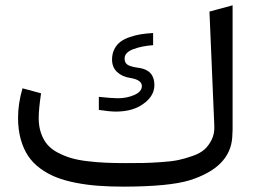

<svg xmlns="http://www.w3.org/2000/svg" viewBox="-20 -697 956 717"><path d="M449.7 -87.9Q491.7 -87.9 516.8 -88.4Q542 -88.9 581.8 -91.6Q621.6 -94.2 646 -99.4Q670.4 -104.5 699.5 -114.7Q728.5 -125 744.4 -139.6Q760.3 -154.3 771 -176.5Q781.7 -198.7 780.3 -227.5L762.2 -653.8L848.6 -677.2V-211.9Q848.6 -200.7 847.2 -183.1Q838.9 -71.3 688.5 -23.9Q612.8 -0.5 442.9 0Q390.6 0 347.7 -3.2Q304.7 -6.3 263.2 -14.4Q221.7 -22.5 189.7 -35.2Q157.7 -47.9 130.4 -67.9Q103 -87.9 85.2 -114.5Q67.4 -141.1 57.4 -177Q47.4 -212.9 47.4 -257.3Q47.4 -310.1 64 -367.2L133.3 -348.6Q124.5 -288.6 124.5 -256.3Q124.5 -224.6 133.3 -199.5Q142.1 -174.3 157 -157Q171.9 -139.6 196 -127Q220.2 -114.3 245.8 -106.7Q271.5 -99.1 306.9 -95Q342.3 -90.8 374.8 -89.4Q407.2 -87.9 449.7 -87.9ZM349.1 -335.4Q397.5 -330.1 419.9 -330.1Q454.1 -330.1 481.9 -342.5Q509.8 -355 509.8 -375.5Q509.8 -398.9 466.8 -405.8Q436.5 -410.2 417.5 -428Q398.4 -445.8 398.4 -474.6Q398.4 -496.6 407.2 -513.7Q416 -530.8 430.2 -541.3Q444.3 -551.8 465.3 -558.8Q486.3 -565.9 506.6 -569.1Q526.9 -572.3 551.8 -573.7V-528.3Q509.3 -525.4 477.3 -513.2Q445.3 -501 445.3 -478.5Q445.3 -460.4 459 -453.6Q472.7 -446.8 500 -443.4Q556.6 -434.6 556.6 -379.4Q556.6 -332 501.5 -300.3Q466.3 -280.8 414.1 -280.3Q400.4 -280.3 384 -282Q367.7 -283.7 349.1 -286.6Z"/></svg>

Font: Samim FD
Style: FD
Weight: 400
Foundry: DejaVu fonts team - Redesigned by Saber Rastikerdar
Version: Version 4.0.5